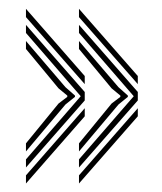

<svg xmlns="http://www.w3.org/2000/svg" viewBox="-20 -533 371 440"><path d="M161 -149.2V-167.8L286.5 -312.5L161 -457.5V-476L295.8 -322.2V-302.8ZM161 -112.5V-131.2L295.8 -285V-266.5ZM161 -186V-204.5L235.8 -295.8L255.8 -311V-314L235.8 -330.5L161 -420.8V-439L251.5 -333.2L273 -314V-311L251.5 -293.5ZM295.8 -340.2 161 -493.8V-512.8L295.8 -358.8ZM39.5 -149.2V-167.8L165 -312.5L39.5 -457.5V-476L174.2 -322.2V-302.8ZM39.5 -112.5V-131.2L174.2 -285V-266.5ZM39.5 -186V-204.5L114.2 -295.8L134.2 -311V-314L114.2 -330.5L39.5 -420.8V-439L130 -333.2L151.8 -314V-311L130 -293.5ZM174.2 -340.2 39.5 -493.8V-512.8L174.2 -358.8Z"/></svg>

Font: Big Shoulders Inline Display Thin SemiBold
Style: Regular
Weight: 600
Version: Version 2.002